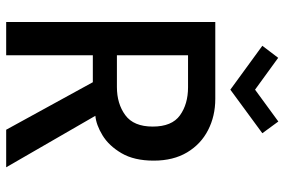

<svg xmlns="http://www.w3.org/2000/svg" viewBox="-166 -732 899 606"><g transform="rotate(90 283.0 -429.5)"><path d="M50 -660H292.5Q347 -660 391.2 -637.2Q435.5 -614.5 461.5 -571Q487.5 -527.5 487.5 -465.5Q487.5 -404 464 -364Q440.5 -324 407.5 -304Q374.5 -284 346 -281.5L508.5 0H390L240 -273.5H155V0H50ZM155 -349.5H255Q308 -349.5 344 -376Q380 -402.5 380 -462.5Q380 -523 344.5 -548.5Q309 -574 256 -574H155ZM263.5 -707.5 125 -808.5 163 -858.5 263.5 -785.5 364 -859 401 -808.5Z"/></g></svg>

Font: League Spartan Medium
Style: Regular
Weight: 500
Foundry: The League of Moveable Type
Version: Version 2.002